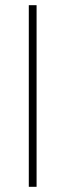

<svg xmlns="http://www.w3.org/2000/svg" viewBox="-20 -720 252 740"><path d="M121 -700V0H91V-700Z"/></svg>

Font: Metropolitano Thin
Style: Regular
Weight: 250
Designer: Fonts by Alex Slobzheninov & Chris M. Simpson / Changes by Cristiano Sobral
Foundry: Fonts by Alex Slobzheninov & Chris M. Simpson / Changes by Cristiano Sobral
Version: Version 1.00;August 30, 2020;FontCreator 13.0.0.2681 64-bit